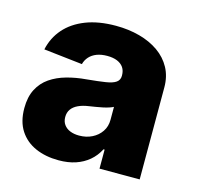

<svg xmlns="http://www.w3.org/2000/svg" viewBox="-87 -641 760 742"><g transform="rotate(15 293.0 -270.0)"><path d="M208.5 9.8Q156.2 9.8 115.7 -8.1Q75.2 -25.9 52 -61.5Q28.8 -97.2 28.8 -150.9Q28.8 -195.8 44.9 -226.8Q61 -257.8 89.1 -277.1Q117.2 -296.4 153.8 -306.6Q190.4 -316.9 231.9 -320.3Q278.3 -324.7 306.6 -329.1Q335 -333.5 347.9 -342.8Q360.8 -352.1 360.8 -368.7V-370.6Q360.8 -389.2 352.1 -402.1Q343.3 -415 326.7 -421.9Q310.1 -428.7 286.6 -428.7Q263.2 -428.7 245.1 -421.9Q227.1 -415 215.6 -402.3Q204.1 -389.6 199.7 -372.6L44.9 -390.1Q55.2 -438 86.4 -473.9Q117.7 -509.8 168.7 -529.8Q219.7 -549.8 289.1 -549.8Q340.3 -549.8 384.3 -537.8Q428.2 -525.9 461.2 -502.7Q494.1 -479.5 512.5 -445.6Q530.8 -411.6 530.8 -368.2V0H370.1V-76.2H365.7Q351.1 -47.9 328.6 -29.1Q306.2 -10.3 276.4 -0.2Q246.6 9.8 208.5 9.8ZM260.3 -103Q289.1 -103 312 -114.5Q335 -126 348.6 -146.2Q362.3 -166.5 362.3 -193.4V-245.1Q355 -241.2 344.2 -237.8Q333.5 -234.4 320.6 -231.7Q307.6 -229 294.2 -226.8Q280.8 -224.6 268.6 -222.7Q243.7 -219.2 226.1 -210.9Q208.5 -202.6 199.5 -189.7Q190.4 -176.8 190.4 -158.7Q190.4 -140.6 199.5 -128.2Q208.5 -115.7 224.1 -109.4Q239.7 -103 260.3 -103Z"/></g></svg>

Font: Inter 16pt ExtraBold
Style: Regular
Weight: 800
Version: Version 4.001;git-66647c0bb